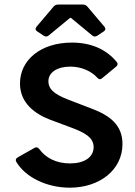

<svg xmlns="http://www.w3.org/2000/svg" viewBox="-20 -827 605 858"><path d="M219.7 -797.9 143.6 -708C136.7 -699.2 137.7 -692.4 146.5 -686.5L175.8 -667C183.6 -662.1 191.4 -663.1 198.2 -668.9L293 -747.1H296.9L391.6 -668.9C398.4 -663.1 406.2 -662.1 414.1 -667L443.4 -686.5C452.1 -692.4 453.1 -699.2 446.3 -708L370.1 -797.9C365.2 -803.7 358.4 -806.6 350.6 -806.6H239.3C231.4 -806.6 224.6 -803.7 219.7 -797.9ZM53.7 -102.5C94.7 -34.2 189.5 11.7 292 11.7C424.8 11.7 527.3 -67.4 527.3 -183.6C527.3 -267.6 471.7 -310.5 391.6 -340.8L302.7 -375C239.3 -398.4 196.3 -419.9 196.3 -463.9C196.3 -503.9 236.3 -529.3 293.9 -529.3C342.8 -529.3 387.7 -509.8 415 -479.5C421.9 -471.7 428.7 -470.7 436.5 -477.5L499 -529.3C506.8 -535.2 507.8 -543 501 -550.8C454.1 -607.4 385.7 -636.7 301.8 -636.7C160.2 -636.7 69.3 -557.6 69.3 -454.1C69.3 -365.2 137.7 -317.4 204.1 -292L295.9 -257.8C353.5 -236.3 398.4 -214.8 398.4 -169.9C398.4 -124 356.4 -96.7 293 -96.7C230.5 -96.7 183.6 -122.1 155.3 -161.1C149.4 -168.9 141.6 -170.9 133.8 -166L59.6 -124C50.8 -119.1 47.9 -111.3 53.7 -102.5Z"/></svg>

Font: Ed Sans Neue SemiBold
Style: Regular
Weight: 600
Designer: Stephen Hutchings
Version: Version 1.004;PS 001.004;hotconv 1.0.88;makeotf.lib2.5.64775